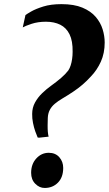

<svg xmlns="http://www.w3.org/2000/svg" viewBox="-20 -898 526 928"><path d="M162 -233.5Q157 -244.5 150.5 -263Q144 -281.5 139.5 -303.8Q135 -326 135.5 -347.5Q135.5 -377.5 149.2 -402.5Q163 -427.5 183.8 -447.5Q204.5 -467.5 225.5 -482.5Q254 -503 275.5 -521.5Q297 -540 310.5 -558Q317 -568 321.5 -581.8Q326 -595.5 328.5 -612.5Q331 -629.5 331 -647.5Q332 -700 316.2 -732Q300.5 -764 271.2 -778.5Q242 -793 202 -793Q163.5 -793 132.5 -782.8Q101.5 -772.5 90 -765.5L103 -825Q109 -830 130.8 -842.5Q152.5 -855 189.2 -866.5Q226 -878 277 -878Q338 -878 378.5 -861Q419 -844 442.5 -816.5Q466 -789 476 -756.5Q486 -724 486 -692.5Q486 -641 467.5 -600Q449 -559 419 -528Q399.5 -506.5 378.8 -488.8Q358 -471 333.8 -454.8Q309.5 -438.5 280 -421Q260.5 -409.5 245 -396.5Q229.5 -383.5 220.8 -367Q212 -350.5 211 -328Q210.5 -310 210.2 -292.5Q210 -275 211.2 -260.8Q212.5 -246.5 215 -237.5L168.5 -232.5ZM130.5 -62.5Q130.5 -105 155.5 -132.2Q180.5 -159.5 215.5 -159.5Q248 -159.5 266.8 -138Q285.5 -116.5 285.5 -86.5Q285.5 -41 260 -15.2Q234.5 10.5 196 10.5Q170.5 10.5 150.5 -9.8Q130.5 -30 130.5 -62.5Z"/></svg>

Font: Merriweather 96pt Black
Style: Italic
Weight: 900
Italic angle: -7.8°
Version: Version 2.101